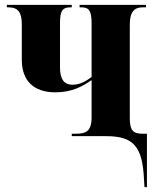

<svg xmlns="http://www.w3.org/2000/svg" viewBox="-20 -556 631 784"><path d="M568 177 570 208H580V-10H561C522 -10 510 -26 510 -73V-456C510 -509 530 -526 562 -526H576V-536H305V-526H312C342 -526 354 -514 354 -461V-242C326 -220 302 -210 275 -210C245 -210 225 -229 225 -280V-463C225 -514 237 -526 267 -526H273V-536H8V-526H15C54 -526 69 -505 69 -457V-312C69 -227 117 -179 206 -179C275 -179 318 -204 354 -229V-77C354 -18 329 -10 290 -10H273V0H414C525 0 562 42 568 177Z"/></svg>

Font: Noto Serif Display Condensed ExtraBold
Style: Regular
Weight: 800
Width: 3
Designer: Monotype Design Team
Foundry: Monotype Imaging Inc.
Version: Version 2.009